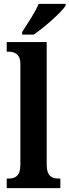

<svg xmlns="http://www.w3.org/2000/svg" viewBox="-20 -979 361 999"><path d="M95 -812V-799H156C212 -838 299 -914 321 -949V-959H181C163 -914 122 -855 95 -812ZM15 0H294V-50H284C251 -50 223 -62 223 -121V-760H15V-710H26C49 -710 86 -702 86 -647V-121C86 -62 57 -50 26 -50H15Z"/></svg>

Font: Noto Serif Tamil Condensed
Style: Bold
Weight: 700
Width: 3
Designer: Indian Type Foundry, Tom Grace, and the Monotype Design Team
Foundry: Monotype Imaging Inc.
Version: Version 2.004